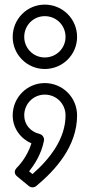

<svg xmlns="http://www.w3.org/2000/svg" viewBox="-20 -599 389 832"><path d="M174 -529C224.3 -529 264 -489.3 264 -439C264 -389.9 224.4 -350 174 -350C124.8 -350 85 -389.8 85 -439C85 -489.4 124.9 -529 174 -529ZM174 -579C97.1 -579 35 -516.6 35 -439C35 -362.2 97.2 -300 174 -300C251.6 -300 314 -362.1 314 -439C314 -516.7 251.7 -579 174 -579ZM174 -239C97.1 -239 35 -176.6 35 -99C35 -42.2 70.6 2.5 116.2 22.3C96.3 86.4 54.5 126.3 52 128.6C44.4 137.1 37.9 151.9 54.1 165.3L105.1 207.3C114.8 215.3 129 213.8 137 207.2C220.6 137.9 314 34.4 314 -99C314 -176.7 251.7 -239 174 -239ZM174 -189C224.3 -189 264 -149.3 264 -99C264 2.4 196 89.4 120.7 155.4L106.1 143.3C125.6 119.3 158.8 71.9 170.5 10.7C172.8 -1.2 165.2 -15 151.9 -18.3C112.5 -28 85 -58.7 85 -99C85 -149.4 124.9 -189 174 -189Z"/></svg>

Font: Hussar Techniczny
Style: Bold 
Weight: 700
Foundry: Cannot Into Space Fonts
Version: Version 0.77